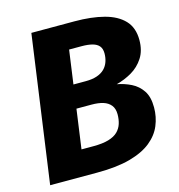

<svg xmlns="http://www.w3.org/2000/svg" viewBox="-104 -785 815 876"><g transform="rotate(-15 303.5 -347.0)"><path d="M122.6 -693.6H326.2Q406.1 -693.6 465.4 -678Q524.6 -662.5 557.5 -627.9Q590.4 -593.2 590.4 -535Q590.4 -485 568.2 -450.8Q546.1 -416.7 511.4 -396.5Q476.7 -376.3 438.3 -366.6Q473.7 -360 504.8 -344.5Q536 -329 555.7 -299.6Q575.4 -270.3 575.4 -220.7Q575.4 -175.7 558.7 -135.7Q542.1 -95.7 504.4 -65.2Q466.6 -34.7 403.8 -17.3Q340.9 0 248.1 0H25.6ZM327.9 -575.6H269.3L206 -120.9H262.5Q306.2 -120.9 334.4 -129.3Q362.7 -137.7 378.2 -153.1Q393.7 -168.6 400.1 -188.9Q406.5 -209.2 406.5 -233.1Q406.5 -260 393.5 -276.2Q380.5 -292.3 357.8 -299.4Q335.1 -306.4 303.6 -306.4H216.9L232.8 -416.5H305.2Q336.8 -416.5 359 -424.2Q381.1 -431.9 394.7 -445.6Q408.2 -459.3 414.5 -477.7Q420.9 -496 420.9 -517Q420.9 -539.3 410.2 -552Q399.6 -564.6 378.9 -570.1Q358.3 -575.6 327.9 -575.6Z"/></g></svg>

Font: Fira Sans Variable
Style: Italic
Weight: 397
Italic angle: -8°
Designer: Carrois Corporate & Edenspiekermann AG
Foundry: Carrois Corporate GbR & Edenspiekermann AG
Version: Version 4.202